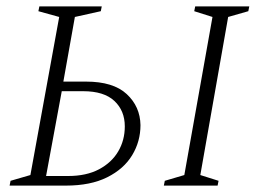

<svg xmlns="http://www.w3.org/2000/svg" viewBox="-20 -580 809 600"><path d="M103 -560H298L295 -545L214 -527L178 -325H249Q334 -325 376 -286Q418 -247 419 -189Q419 -138 393 -95Q367 -52 315 -26Q263 0 186 0H10L13 -15L75 -33L165 -527L100 -545ZM124 -30H193Q250 -30 289.5 -51Q329 -72 349.5 -107Q370 -142 370 -185Q370 -234 337.5 -264.5Q305 -295 240 -295H173ZM492 0 495 -15 556 -33 644 -527 587 -545 590 -560H759L756 -545L693 -527L606 -33L663 -15L660 0Z"/></svg>

Font: Spectral SC ExtraLight
Style: Italic
Weight: 275
Italic angle: -10°
Designer: Jean-Baptiste Levee
Foundry: Production Type
Version: Version 2.001